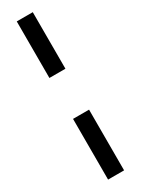

<svg xmlns="http://www.w3.org/2000/svg" viewBox="-215 -680 617 841"><g transform="rotate(-30 93.5 -260.0)"><path d="M53 140V-167H134V140ZM53 -374V-660H134V-374Z"/></g></svg>

Font: Bricolage Grotesque 72pt SemiCondensed
Style: Regular
Weight: 400
Width: 4
Designer: Mathieu Triay
Foundry: Atelier Triay
Version: Version 1.001;gftools[0.9.33.dev8+g029e19f]